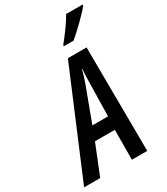

<svg xmlns="http://www.w3.org/2000/svg" viewBox="-293 -1049 997 1148"><g transform="rotate(-30 205.5 -475.5)"><path d="M252 -791H320C356 -820 446 -906 474 -943L475 -951H361C335 -905 297 -853 254 -800ZM-64 0H47L130 -206H267L266 0H372L367 -717H238ZM164 -296 252 -532C264 -566 273 -594 278 -619H281C278 -592 277 -563 277 -531L272 -296Z"/></g></svg>

Font: Noto Sans UI Condensed Medium
Style: Italic
Weight: 500
Width: 3
Italic angle: -12°
Designer: Monotype Design Team
Foundry: Monotype Imaging Inc.
Version: Version 1.901